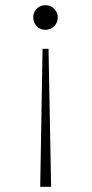

<svg xmlns="http://www.w3.org/2000/svg" viewBox="-20 -693 355 740"><path d="M144 -505 135 27H177L167 -505ZM155 -673Q142 -673 131.2 -666.8Q120.5 -660.5 114.2 -649.8Q108 -639 108 -626Q108 -605.5 121.8 -591.8Q135.5 -578 155 -578Q175 -578 188.8 -591.8Q202.5 -605.5 202.5 -626Q202.5 -645.5 188.8 -659.2Q175 -673 155 -673Z"/></svg>

Font: League Spartan Extralight
Style: Regular
Weight: 200
Foundry: The League of Moveable Type
Version: Version 2.300; ttfautohint (v1.8.3)